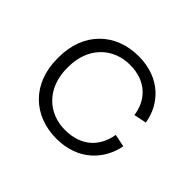

<svg xmlns="http://www.w3.org/2000/svg" viewBox="-122 -666 846 846"><g transform="rotate(45 301.5 -243.0)"><path d="M310 14C450 14 525 -76 543 -171L484 -183C471 -103 416 -40 310 -40C204 -40 124 -117 124 -239V-247C124 -369 204 -446 310 -446C416 -446 470 -380 480 -303L539 -315C525 -409 450 -500 310 -500C168 -500 64 -403 64 -248V-238C64 -83 168 14 310 14Z"/></g></svg>

Font: Meta Space Light
Style: Regular
Weight: 300
Designer: Meta Pool / Florian Karsten
Foundry: Meta Pool / Florian Karsten
Version: Version 2.000;Glyphs 3.1.1 (3137)